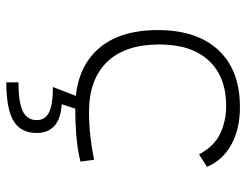

<svg xmlns="http://www.w3.org/2000/svg" viewBox="-108 -459 802 626"><g transform="rotate(90 293.0 -146.0)"><path d="M333 9.8Q210.9 9.8 144.5 -59.8Q78.1 -129.4 78.1 -259.8Q78.1 -386.7 143.3 -457Q208.5 -527.3 329.1 -527.3Q400.4 -527.3 451.4 -499.3Q502.4 -471.2 523.9 -419.9L483.4 -394Q457 -443.4 415.8 -462.9Q374.5 -482.4 325.2 -482.4Q230.5 -482.4 177.7 -425.8Q125 -369.1 125 -264.6Q125 -152.8 182.1 -94Q239.3 -35.2 344.7 -35.2Q384.8 -35.2 424.1 -39.6Q463.4 -43.9 501 -51.8L506.8 -7.3Q464.8 2.9 420.4 6.3Q376 9.8 333 9.8ZM248.5 234.4V194.8Q313.5 194.8 342.5 180.7Q371.6 166.5 371.6 135.3Q371.6 107.4 346.2 95Q320.8 82.5 263.7 82.5L304.7 -23.9L339.4 -5.9L319.8 53.7Q369.1 57.1 391.4 78.4Q413.6 99.6 413.6 135.3Q413.6 187 374.5 210.7Q335.4 234.4 248.5 234.4Z"/></g></svg>

Font: Caskaydia Cove ExtraLight
Style: Regular
Weight: 200
Monospace: yes
Designer: Aaron Bell
Foundry: Saja Typeworks
Version: Version 4.300; ttfautohint (v1.8.3)